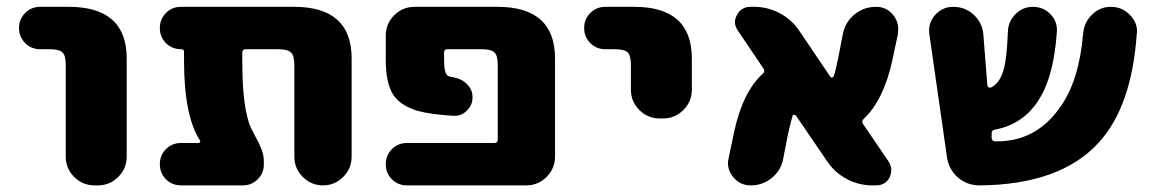

<svg xmlns="http://www.w3.org/2000/svg" viewBox="-20 -567 3394 566"><path d="M98.6 -421.9Q72.3 -421.9 54.2 -439.9Q36.1 -458 36.1 -484.4Q36.1 -510.7 54.2 -528.8Q72.3 -546.9 98.6 -546.9H182.6Q353.5 -546.9 353.5 -394.5V-105.5Q353.5 -70.3 328.6 -45.4Q303.7 -20.5 268.6 -20.5H258.8Q223.6 -20.5 198.7 -45.4Q173.8 -70.3 173.8 -105.5V-376Q173.8 -403.3 164.1 -412.6Q154.3 -421.9 127 -421.9Z M1016.6 -105.5Q1016.6 -70.3 991.7 -45.4Q966.8 -20.5 932.1 -20.5Q897.5 -20.5 872.6 -45.4Q847.7 -70.3 847.7 -105.5V-376Q847.7 -403.3 837.4 -412.6Q827.1 -421.9 799.8 -421.9H704.1Q694.3 -421.9 694.3 -412.1V-388.7Q694.3 -274.4 710 -218.8Q714.8 -198.2 723.6 -182.6Q724.6 -179.7 732.4 -165.5Q740.2 -151.4 742.7 -146Q745.1 -140.6 750 -128.9Q754.9 -117.2 756.3 -107.9Q757.8 -98.6 757.8 -88.9V-82Q757.8 -56.6 739.7 -38.6Q721.7 -20.5 696.3 -20.5H513.7Q487.3 -20.5 469.2 -38.6Q451.2 -56.6 451.2 -83Q451.2 -109.4 469.2 -127.4Q487.3 -145.5 513.7 -145.5H565.4Q568.4 -145.5 569.8 -148.4Q571.3 -151.4 569.3 -153.3Q522.5 -225.6 522.5 -388.7V-414.1Q522.5 -421.9 514.6 -421.9H513.7Q487.3 -421.9 469.2 -439.9Q451.2 -458 451.2 -484.4Q451.2 -510.7 469.2 -528.8Q487.3 -546.9 513.7 -546.9H846.7Q1016.6 -546.9 1016.6 -394.5Z M1616.2 -105.5Q1616.2 -70.3 1591.3 -45.4Q1566.4 -20.5 1531.2 -20.5H1179.7Q1153.3 -20.5 1135.3 -38.6Q1117.2 -56.6 1117.2 -83Q1117.2 -109.4 1135.3 -127.4Q1153.3 -145.5 1179.7 -145.5H1437.5Q1447.3 -145.5 1447.3 -155.3V-376Q1447.3 -403.3 1437.5 -412.6Q1427.7 -421.9 1400.4 -421.9H1298.8Q1289.1 -421.9 1289.1 -412.1V-390.6Q1289.1 -351.6 1299.8 -343.8Q1304.7 -340.8 1317.4 -338.9Q1340.8 -335 1356.9 -318.8Q1373 -302.7 1373 -280.3Q1373 -256.8 1356.4 -241.2Q1341.8 -225.6 1320.3 -225.6Q1319.3 -225.6 1317.4 -225.6Q1250 -229.5 1210.9 -240.2Q1157.2 -256.8 1137.2 -291Q1117.2 -325.2 1117.2 -390.6V-461.9Q1117.2 -497.1 1142.1 -522Q1167 -546.9 1202.1 -546.9H1446.3Q1616.2 -546.9 1616.2 -394.5Z M1764.6 -421.9Q1738.3 -421.9 1720.2 -439.9Q1702.1 -458 1702.1 -484.4Q1702.1 -510.7 1720.2 -528.8Q1738.3 -546.9 1764.6 -546.9H1849.6Q2019.5 -546.9 2019.5 -394.5V-302.7Q2019.5 -267.6 1994.6 -242.7Q1969.7 -217.8 1934.6 -217.8H1924.8Q1889.6 -217.8 1864.7 -242.7Q1839.8 -267.6 1839.8 -302.7V-376Q1839.8 -403.3 1830.1 -412.6Q1820.3 -421.9 1793 -421.9Z M2599.6 -90.8Q2607.4 -78.1 2607.4 -65.4Q2607.4 -55.7 2602.5 -43.9Q2589.8 -20.5 2562.5 -20.5H2551.8Q2511.7 -20.5 2476.6 -39.1Q2441.4 -57.6 2418.9 -90.8L2326.2 -226.6Q2324.2 -228.5 2320.8 -228.5Q2317.4 -228.5 2316.4 -225.6Q2311.5 -209 2302.7 -170.9L2289.1 -100.6Q2283.2 -65.4 2255.9 -43Q2228.5 -20.5 2193.4 -20.5Q2161.1 -20.5 2141.6 -44.9Q2126 -63.5 2126 -85.9Q2126 -92.8 2127.9 -100.6L2144.5 -179.7Q2169.9 -296.9 2229.5 -350.6Q2236.3 -357.4 2230.5 -365.2L2155.3 -476.6Q2146.5 -489.3 2146.5 -502Q2146.5 -511.7 2152.3 -522.5Q2165 -546.9 2192.4 -546.9H2203.1Q2243.2 -546.9 2278.3 -528.3Q2313.5 -509.8 2335.9 -476.6L2427.7 -340.8Q2429.7 -337.9 2433.1 -338.4Q2436.5 -338.9 2437.5 -341.8Q2443.4 -358.4 2451.2 -397.5L2464.8 -466.8Q2471.7 -502 2499 -524.4Q2526.4 -546.9 2562.5 -546.9Q2593.8 -546.9 2613.3 -522.5Q2627.9 -503.9 2627.9 -481.4Q2627.9 -474.6 2627 -466.8L2610.4 -388.7Q2585 -271.5 2525.4 -215.8Q2518.6 -209 2524.4 -201.2Z M2868.2 -20.5Q2868.2 -20.5 2867.2 -20.5Q2831.1 -20.5 2803.7 -43.9Q2776.4 -68.4 2771.5 -104.5L2719.7 -465.8Q2718.8 -471.7 2718.8 -476.6Q2718.8 -502 2736.3 -522.5Q2757.8 -546.9 2790 -546.9Q2825.2 -546.9 2850.6 -523.4Q2876 -500 2878.9 -464.8L2890.6 -315.4Q2891.6 -311.5 2894.5 -309.6Q2897.5 -307.6 2900.4 -308.6Q2926.8 -320.3 2938.5 -361.3Q2948.2 -394.5 2951.2 -473.6Q2952.1 -503.9 2973.6 -525.4Q2995.1 -546.9 3024.4 -546.9Q3055.7 -546.9 3076.2 -525.4Q3095.7 -505.9 3095.7 -479.5Q3095.7 -476.6 3095.7 -474.6Q3086.9 -348.6 3047.9 -282.2Q3002 -201.2 2912.1 -184.6Q2902.3 -182.6 2903.3 -172.9V-160.2Q2904.3 -150.4 2914.1 -150.4H2919.9Q3034.2 -150.4 3104.5 -250Q3161.1 -328.1 3172.9 -467.8Q3175.8 -501 3199.2 -523.9Q3222.7 -546.9 3254.9 -546.9Q3288.1 -546.9 3310.5 -523.4Q3332 -502 3332 -473.6Q3332 -470.7 3331.1 -467.8Q3316.4 -252.9 3218.8 -146.5Q3105.5 -22.5 2868.2 -20.5Z"/></svg>

Font: Gen Jyuu GothicX Heavy
Style: Bold
Weight: 900
Designer: [Source Han Sans]
Ryoko NISHIZUKA  (kana & ideographs); Paul D. Hunt (Latin, Greek & Cyrillic); Wenlong ZHANG  (bopomofo
Version: Version 1.002.20150607